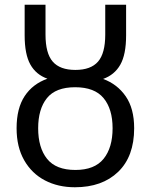

<svg xmlns="http://www.w3.org/2000/svg" viewBox="-20 -780 636 810"><path d="M296 10Q225 10 169.5 -19Q114 -48 82 -104Q50 -160 50 -239Q50 -323 84 -374.5Q118 -426 180 -448Q132 -465 108 -508Q84 -551 84 -631V-760H172V-634Q172 -555 202.5 -520Q233 -485 298 -485Q363 -485 393.5 -520Q424 -555 424 -634V-760H512V-631Q512 -550 487.5 -507Q463 -464 415 -447Q475 -425 510.5 -373.5Q546 -322 546 -239Q546 -120 478.5 -55Q411 10 296 10ZM298 -63Q379 -63 417 -110Q455 -157 455 -239Q455 -320 417 -366Q379 -412 297 -412Q215 -412 178 -366Q141 -320 141 -239Q141 -157 178.5 -110Q216 -63 298 -63Z"/></svg>

Font: Noto IKEA Simplified Chinese
Style: Regular
Weight: 400
Designer: Monotype Design Team
Foundry: Monotype Imaging Inc.
Version: Version 1.100